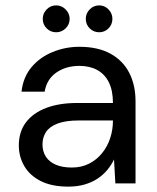

<svg xmlns="http://www.w3.org/2000/svg" viewBox="-20 -682 582 714"><path d="M234 12Q172 12 131 -9Q90 -30 70 -65Q50 -100 50 -141Q50 -192 76.5 -227Q103 -262 151.5 -280.5Q200 -299 266 -299H400Q400 -345 385 -375.5Q370 -406 342 -421.5Q314 -437 275 -437Q226 -437 190 -412.5Q154 -388 146 -341H60Q66 -395 97 -432Q128 -469 175.5 -488.5Q223 -508 275 -508Q344 -508 390.5 -482.5Q437 -457 460.5 -411.5Q484 -366 484 -305V0H409L404 -89Q394 -68 378.5 -49.5Q363 -31 342.5 -17.5Q322 -4 295 4Q268 12 234 12ZM247 -59Q283 -59 311.5 -73.5Q340 -88 360 -113Q380 -138 390 -169Q400 -200 400 -233V-234H273Q224 -234 194 -222.5Q164 -211 151 -191Q138 -171 138 -145Q138 -119 150.5 -99.5Q163 -80 187.5 -69.5Q212 -59 247 -59ZM189 -562Q168 -562 153.5 -576.5Q139 -591 139 -612Q139 -632 153.5 -647Q168 -662 189 -662Q209 -662 224 -647Q239 -632 239 -612Q239 -591 224 -576.5Q209 -562 189 -562ZM349 -562Q328 -562 313.5 -576.5Q299 -591 299 -612Q299 -632 313.5 -647Q328 -662 349 -662Q369 -662 383.5 -647Q398 -632 398 -612Q398 -591 383.5 -576.5Q369 -562 349 -562Z"/></svg>

Font: DM Sans 24pt
Style: Regular
Weight: 400
Designer: Colophon Foundry, Jonny Pinhorn
Foundry: Colophon Foundry
Version: Version 4.004;gftools[0.9.30]